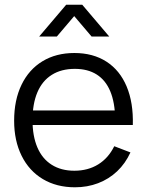

<svg xmlns="http://www.w3.org/2000/svg" viewBox="-20 -780 624 815"><path d="M146.3 -625 261 -760H329L443.7 -625H368.7L295 -711.7L221.3 -625ZM298.3 15Q220.3 15 161.9 -19.8Q103.5 -54.7 71.8 -118.7Q40 -182.7 40 -267.7Q40 -355.3 71.4 -420.2Q102.8 -485.2 160.5 -520.1Q218.2 -555 295.7 -555Q375 -555 431.8 -518.4Q488.7 -481.8 517.6 -412.9Q546.5 -344 543.8 -249.3H469V-275.3Q467.7 -345.5 448 -392.6Q428.3 -439.7 390.5 -463.7Q352.7 -487.7 297.7 -487.7Q240 -487.7 199.7 -462.2Q159.3 -436.8 138.7 -388.2Q118 -339.5 118 -270Q118 -202.2 138.7 -154.1Q159.3 -106 199.3 -80.7Q239.3 -55.3 295.7 -55.3Q353.2 -55.3 396.6 -82Q440 -108.7 465 -159.3L533.7 -133Q512.3 -86.2 477.2 -52.9Q442 -19.7 396.3 -2.3Q350.7 15 298.3 15ZM92 -249.3V-311H504.7V-249.3Z"/></svg>

Font: Manrope
Style: Regular
Weight: 400
Designer: Mikhail Sharanda
Foundry: Mikhail Sharanda
Version: Version 4.503